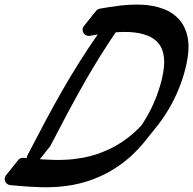

<svg xmlns="http://www.w3.org/2000/svg" viewBox="-62 -816 839 834"><path d="M575.3 -308.1C567.9 -295.3 560 -282.7 551.7 -270.5C542.2 -260.4 532.4 -250.8 522.2 -241.6C501.5 -222.5 478.7 -205.9 454.9 -191.1C431.2 -176.1 405.7 -164.2 379.6 -154L359.8 -146.7L339.6 -140.8L329.5 -137.8L319.2 -135.5L298.6 -130.8C270.8 -126.1 242.7 -122.3 214.3 -121.8C186.1 -120.4 156.7 -121.8 127.7 -123.3C122.3 -123.6 116.8 -124.1 111.3 -124.5C111.8 -125.2 112.3 -126 112.7 -126.7C114 -128 115 -129.3 116 -130.8C117.2 -132.1 118.3 -133.4 119.3 -134.9C120.5 -136.2 121.6 -137.5 122.6 -139C123.8 -140.2 124.9 -141.6 125.8 -143.1C127 -144.3 128.1 -145.7 129.1 -147.2C130.3 -148.4 131.4 -149.8 132.4 -151.3C133.6 -152.5 134.7 -153.9 135.7 -155.4C136.9 -156.6 137.9 -158 138.9 -159.5C140.1 -160.7 141.2 -162.1 142.2 -163.6C143.4 -164.8 144.5 -166.1 145.5 -167.6C146.7 -168.9 147.8 -170.2 148.7 -171.7C150 -173 151 -174.3 152 -175.8C153.8 -177.7 155.5 -179.7 156.7 -182.1C206.2 -277.2 255.7 -372 308.7 -464.4C350 -536.6 393.9 -607.1 440.7 -675.7C460.3 -677.2 479.8 -677.8 499.1 -676.9C526.7 -675.6 553.7 -671.1 577.6 -661.8C601.6 -652.8 620.8 -637.7 633.4 -618.1C645.6 -598.2 651.3 -573.4 651.3 -547.1C651.2 -521.4 646.1 -493 639.4 -465.7C625.6 -410.8 603.7 -357.3 575.3 -308.1ZM592.3 -233.2C592.8 -233.8 593.2 -234.4 593.6 -234.9C594.3 -235.7 595 -236.5 595.6 -237.3C596 -237.9 596.5 -238.4 596.9 -239C597.5 -239.8 598.2 -240.6 598.9 -241.4C599.3 -241.9 599.7 -242.5 600.2 -243.1C600.8 -243.9 601.5 -244.7 602.1 -245.5C602.6 -246 603 -246.6 603.5 -247.2C604.1 -248 604.8 -248.8 605.4 -249.5C605.8 -250.1 606.3 -250.7 606.7 -251.3C607.4 -252.1 608 -252.8 608.7 -253.6C609.1 -254.2 609.5 -254.8 610 -255.4C610.6 -256.2 611.3 -256.9 611.9 -257.7C612.4 -258.3 612.8 -258.9 613.3 -259.5C613.9 -260.3 614.6 -261 615.2 -261.8C615.7 -262.4 616.1 -263 616.5 -263.6C617.2 -264.4 617.8 -265.1 618.5 -265.9C618.9 -266.5 619.4 -267.1 619.8 -267.7C620.4 -268.5 621.1 -269.2 621.8 -270C641 -294.4 658.3 -320.2 673.8 -347C704.7 -400.6 728.3 -458 743.4 -518.3C750.7 -548.6 756.7 -579 756.9 -612.8C756.8 -645.6 749.9 -681 730.9 -711.9C711.5 -742.5 680.9 -765.1 649.5 -776.7C617.9 -789 585.5 -794 554 -795.6C490.7 -798.3 429.9 -788.5 371.2 -778.3L371.1 -778.3C363.6 -776.9 357.4 -772.5 353.5 -766.5C352.3 -765.3 351.2 -763.9 350.2 -762.4C349 -761.2 347.9 -759.8 347 -758.4C345.7 -757.1 344.6 -755.7 343.7 -754.3C342.5 -753 341.4 -751.6 340.4 -750.2C339.2 -748.9 338.1 -747.6 337.1 -746.1C335.9 -744.8 334.8 -743.5 333.9 -742C332.6 -740.7 331.5 -739.4 330.6 -737.9C329.4 -736.7 328.3 -735.3 327.3 -733.8C326.1 -732.6 325 -731.2 324 -729.7C322.8 -728.5 321.7 -727.1 320.8 -725.6C319.5 -724.4 318.5 -723 317.5 -721.5C316.3 -720.3 315.2 -718.9 314.2 -717.5C313 -716.2 311.9 -714.8 311 -713.4C309.7 -712.1 308.6 -710.7 307.7 -709.3C306.5 -708 305.4 -706.7 304.4 -705.2C298.6 -699.3 295.6 -690.8 297.2 -682C299.7 -667.5 313.5 -657.8 328 -660.4C339.5 -662.4 351 -664.3 362.5 -666.2C308.1 -588.2 257.2 -507.7 210.1 -425.4C156.4 -331.8 106.7 -236.4 57.1 -141.2L57.1 -141.2C55.1 -137.4 54.2 -133.2 54.2 -129.2C49.5 -129.6 44.8 -130 40 -130.4L40 -130.4C29.8 -131.5 20.4 -126.4 15.2 -118.4C13.9 -117.1 12.8 -115.8 11.9 -114.3C10.7 -113 9.6 -111.7 8.6 -110.2C7.4 -108.9 6.3 -107.6 5.3 -106.1C4.1 -104.8 3 -103.5 2.1 -102C0.8 -100.8 -0.2 -99.4 -1.2 -97.9C-2.4 -96.7 -3.5 -95.3 -4.5 -93.8C-5.7 -92.6 -6.8 -91.2 -7.8 -89.7C-9 -88.5 -10.1 -87.1 -11 -85.6C-12.2 -84.4 -13.3 -83 -14.3 -81.6C-15.5 -80.3 -16.6 -78.9 -17.6 -77.5C-18.8 -76.2 -19.9 -74.9 -20.8 -73.4C-22.1 -72.1 -23.2 -70.8 -24.1 -69.3C-25.3 -68 -26.4 -66.7 -27.4 -65.2C-28.6 -63.9 -29.7 -62.6 -30.7 -61.1C-31.9 -59.9 -33 -58.5 -33.9 -57C-38 -52.8 -40.8 -47.4 -41.5 -41.1C-42.9 -26.5 -32.2 -13.4 -17.6 -12C12.2 -9.1 42.1 -6.5 72.2 -4.7C102.5 -3.1 132.6 -1.6 163.7 -3.2C194.6 -3.8 225.6 -7.8 256.2 -13.1L279.1 -18.2L290.5 -20.8L301.7 -24.1L324.2 -30.8L346.3 -38.8C375.4 -50.2 403.9 -63.6 430.4 -80.4C457 -96.9 482.4 -115.4 505.4 -136.5C528.5 -157.5 550 -180.3 569.4 -204.6C569.8 -205.1 570.2 -205.7 570.7 -206.3C571.3 -207.1 572 -207.9 572.6 -208.7C573.1 -209.2 573.5 -209.8 574 -210.4C574.6 -211.2 575.3 -212 575.9 -212.7C576.4 -213.3 576.8 -213.9 577.2 -214.5C577.9 -215.3 578.5 -216 579.2 -216.8C579.6 -217.4 580.1 -218 580.5 -218.6C581.1 -219.4 581.8 -220.1 582.4 -220.9C582.9 -221.5 583.3 -222.1 583.8 -222.7C584.4 -223.5 585.1 -224.2 585.7 -225C586.2 -225.6 586.6 -226.2 587.1 -226.8C587.7 -227.6 588.4 -228.3 589 -229.1C589.4 -229.7 589.9 -230.3 590.3 -230.9C591 -231.6 591.7 -232.4 592.3 -233.2Z"/></svg>

Font: Ambarawa
Style: Script
Weight: 500
Foundry: Ekosamp
Version: Version 1.001;